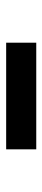

<svg xmlns="http://www.w3.org/2000/svg" viewBox="224 -850 138 626"><g transform="rotate(-90 293.0 -537.0)"><path d="M466.8 -585.9V-487.8H119.1V-585.9Z"/></g></svg>

Font: Cascadia Mono
Style: Regular
Weight: 400
Monospace: yes
Designer: Aaron Bell
Foundry: Saja Typeworks
Version: Version 2404.023